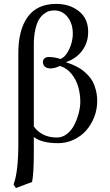

<svg xmlns="http://www.w3.org/2000/svg" viewBox="-20 -718 557 976"><path d="M151.9 61Q151.9 162.1 143.1 207L61 237.8L48.8 220.2Q73.2 156.7 73.2 9.8V-449.2Q73.2 -566.4 121.1 -632.3Q168.9 -698.2 266.1 -698.2Q334.5 -698.2 381.3 -660.9Q428.2 -623.5 428.2 -556.2Q428.2 -502 398.2 -461.2Q368.2 -420.4 316.9 -402.8V-400.9L340.8 -392.6Q350.1 -389.2 368.2 -380.1Q386.2 -371.1 398.7 -361.8Q411.1 -352.5 426.5 -336.7Q441.9 -320.8 451.4 -303Q460.9 -285.2 467.5 -259.3Q474.1 -233.4 474.1 -204.1Q474.1 -162.1 459 -123Q443.8 -84 418 -54.7Q392.1 -25.4 354.7 -7.8Q317.4 9.8 275.9 9.8Q192.4 9.8 151.9 -21.5ZM151.9 -75.2Q168.5 -50.8 198 -34.9Q227.5 -19 270 -19Q297.9 -19 321.3 -37.8Q344.7 -56.6 358.6 -85Q372.6 -113.3 380.4 -143.8Q388.2 -174.3 388.2 -200.2Q388.2 -239.7 377.9 -276.1Q367.7 -312.5 343.3 -342.8Q318.8 -373 284.2 -382.8Q258.3 -370.1 235.8 -370.1Q220.2 -370.1 209.2 -378.4Q198.2 -386.7 198.2 -402.8Q198.2 -415 206.5 -421.6Q214.8 -428.2 227.1 -428.2Q257.8 -428.2 287.1 -418Q306.2 -425.3 321 -448.5Q335.9 -471.7 343 -497.8Q350.1 -523.9 350.1 -545.9Q350.1 -598.6 323.5 -631.8Q296.9 -665 255.9 -665Q242.2 -665 229.7 -661.6Q217.3 -658.2 202.6 -646.7Q188 -635.3 177.2 -617.2Q166.5 -599.1 159.2 -566.2Q151.9 -533.2 151.9 -490.2Z"/></svg>

Font: Linux Libertine G
Style: Regular
Weight: 400
Designer: Philipp H. Poll
Foundry: Philipp H. Poll
Version: Version 4.7.5